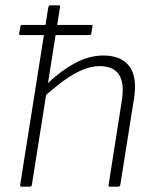

<svg xmlns="http://www.w3.org/2000/svg" viewBox="-20 -703 586 723"><path d="M57 -571Q51 -571 52 -577L57 -604Q58 -609 64 -609H324Q330 -609 328 -603L324 -577Q323 -571 317 -571H145ZM61 0Q55 0 56 -7L162 -676Q164 -683 169 -683H200Q208 -683 206 -676L100 -7Q99 0 92 0ZM394 0Q387 0 389 -7L439 -326Q459 -454 355 -454Q324 -454 290.5 -440Q257 -426 220.5 -399.5Q184 -373 142 -335L150 -380Q204 -433 259 -463.5Q314 -494 369 -494Q436 -494 467 -453.5Q498 -413 484 -328L433 -7Q431 0 425 0Z"/></svg>

Font: Sofia Sans ExtraLight
Style: Italic
Weight: 250
Italic angle: -9°
Version: Version 4.100-B